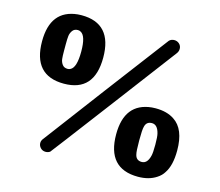

<svg xmlns="http://www.w3.org/2000/svg" viewBox="-111 -894 1252 1094"><g transform="rotate(15 514.5 -347.0)"><path d="M422 -548Q422 -347 243 -347Q61 -347 61 -549Q61 -733 218 -749Q220 -749 228 -749.5Q236 -750 241 -750Q422 -750 422 -548ZM196 -548V-529Q196 -497 198 -480Q200 -463 210.5 -448.5Q221 -434 242 -434Q251 -434 258 -438Q292 -454 292 -549Q292 -643 258 -659Q251 -663 242 -663Q221 -663 210.5 -648Q200 -633 198 -616Q196 -599 196 -567ZM243 55Q225 55 213 42.5Q201 30 201 13Q201 2 207 -7Q209 -11 480.5 -371Q752 -731 758 -738Q770 -750 788 -750Q805 -750 817.5 -738.5Q830 -727 830 -709Q830 -694 820 -681Q816 -675 545 -316.5Q274 42 269 47Q258 55 243 55ZM606 -146Q606 -330 763 -346Q764 -346 773 -346.5Q782 -347 786 -347Q853 -347 896 -318Q966 -273 966 -146Q966 -58 934 -11Q921 11 896 27Q852 56 788 56Q606 56 606 -146ZM832 -212Q820 -260 787 -260Q754 -260 747 -227Q742 -210 742 -146Q742 -81 747 -64Q754 -31 787 -31Q820 -31 832 -79Q837 -97 837 -146Q837 -194 832 -212Z"/></g></svg>

Font: KaTeX_SansSerif
Style: Bold
Weight: 700
Version: Version 1.1; ttfautohint (v1.3)